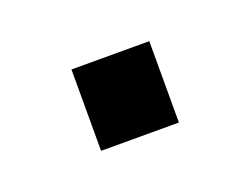

<svg xmlns="http://www.w3.org/2000/svg" viewBox="-36 -371 265 204"><g transform="rotate(-20 97.0 -269.0)"><path d="M53 -315H141V-223H53Z"/></g></svg>

Font: D-DIN
Style: Regular
Weight: 400
Designer: Charles Nix
Foundry: Datto Inc.
Version: Version 1.00